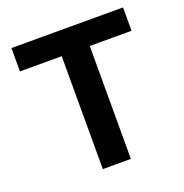

<svg xmlns="http://www.w3.org/2000/svg" viewBox="-127 -821 897 936"><g transform="rotate(-20 321.5 -353.5)"><path d="M32.2 -707H611.3V-585.9H394.5V0H249V-585.9H32.2Z"/></g></svg>

Font: Pretendard GOV
Style: Bold
Weight: 700
Designer: Base glyphs from Inter by Rasmus Andersson; Hangeul glyphs from Noto Sans CJK(Source Han Sans) by Jang Soo-young and Kan
Foundry: Kil Hyung-jin
Version: Version 1.309